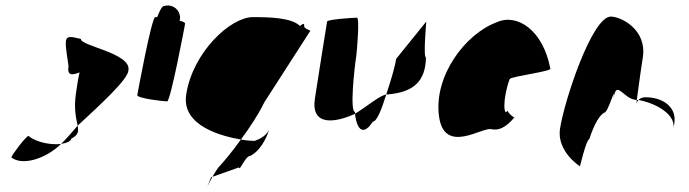

<svg xmlns="http://www.w3.org/2000/svg" viewBox="-20 -616 2495 695"><path d="M21 -46C63 -14 148 -43 201 -95C170 -91 115 -98 83 -124C75 -124 23 -56 21 -46ZM228 -378C222 -340 242 -344 268 -354C263 -333 259 -306 255 -279C246 -218 257 -184 261 -161C345 -239 444 -329 445 -362C455 -424 269 -450 273 -475C210 -490 211 -490 228 -378ZM201 -95C221 -98 237 -105 238 -114C264 -128 265 -140 261 -161C240 -137 221 -114 201 -95Z M477 -272C475 -260 572 -249 585 -249C597 -249 648 -518 650 -530C651 -534 643 -538 630 -541C632 -548 633 -556 630 -564C624 -588 597 -602 573 -594C567 -594 558 -578 549 -554H542C529 -554 479 -284 477 -272Z M654 -274C636 -158 788 -122 852 -111C884 -154 915 -201 937 -246L1103 -504C1110 -504 1079 -512 1081 -522C1083 -533 1075 -530 1066 -522C1035 -552 958 -554 895 -554C815 -554 678 -428 654 -274ZM744 26C724 76 728 62 749 24ZM749 24 845 -10C848 6 867 -52 887 -52C902 -60 934 -84 954 -146C943 -124 921 -113 902 -106C892 -106 873 -107 852 -111C824 -72 795 -36 769 -8C761 4 754 15 749 24Z M1120 -260C1104 -158 1193 -171 1265 -204C1264 -206 1266 -209 1265 -211C1246 -211 1262 -366 1270 -416C1271 -424 1283 -552 1272 -552C1262 -552 1165 -546 1164 -538C1164 -538 1132 -340 1120 -260ZM1265 -204C1273 -139 1298 -127 1330 -176C1344 -176 1362 -221 1378 -274C1354 -270 1307 -230 1265 -204ZM1378 -274H1382C1478 -282 1520 -322 1522 -408C1511 -408 1524 -546 1523 -538L1414 -403C1409 -370 1393 -319 1378 -274Z M1569 -196C1588 -52 1729 -160 1760 -148C1785 -144 1809 -152 1842 -191C1834 -193 1815 -212 1818 -217C1803 -188 1798 -257 1825 -330C1833 -340 1980 -358 1972 -368C1946 -506 1852 -570 1777 -535C1664 -493 1550 -341 1569 -196ZM1818 -217C1818 -217 1818 -218 1818 -218C1818 -218 1818 -217 1818 -217ZM1843 -192 1842 -191C1844 -191 1844 -191 1843 -190Z M2007 -149C1995 -68 2079 -14 2079 -14C2078 -6 2102 -112 2113 -112C2132 -171 2152 -200 2167 -208C2182 -208 2209 -314 2201 -261C2212 -331 2236 -256 2285 -254C2289 -281 2297 -346 2307 -409C2322 -510 2227 -556 2191 -556C2123 -556 2022 -250 2007 -149ZM2285 -254C2285 -246 2283 -242 2284 -241C2283 -237 2284 -246 2291 -254ZM2291 -254C2323 -250 2428 -215 2418 -149L2421 -170C2430 -228 2380 -264 2316 -264C2304 -264 2296 -259 2291 -254Z"/></svg>

Font: Ampere
Style: SCUltCndIta
Weight: 400
Version: Version 1